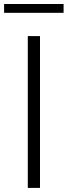

<svg xmlns="http://www.w3.org/2000/svg" viewBox="-46 -916 330 936"><path d="M89.5 0V-740H149V0ZM-26 -853.5V-896.5H264V-853.5Z"/></svg>

Font: Encode Sans Condensed Thin Light
Style: Regular
Weight: 300
Version: Version 3.002